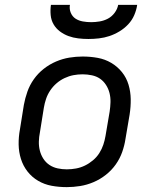

<svg xmlns="http://www.w3.org/2000/svg" viewBox="-20 -760 640 788"><path d="M254 8Q222 8 192 2.5Q162 -3 136.5 -18Q111 -33 93 -56Q75 -79 66 -107.5Q57 -136 56.5 -167Q56 -198 62 -230L78 -330Q83 -357 92.5 -384Q102 -411 119 -435Q136 -459 159.5 -477.5Q183 -496 210 -507.5Q237 -519 264.5 -523.5Q292 -528 319 -528Q351 -528 381 -522.5Q411 -517 436.5 -502Q462 -487 480.5 -464Q499 -441 507.5 -412.5Q516 -384 516.5 -353Q517 -322 512 -290L495 -190Q491 -163 481.5 -136Q472 -109 455 -85Q438 -61 414.5 -42.5Q391 -24 364 -12.5Q337 -1 309 3.5Q281 8 254 8ZM254 -65Q273 -65 292 -68.5Q311 -72 328.5 -80.5Q346 -89 361.5 -102Q377 -115 387.5 -131.5Q398 -148 404 -166Q410 -184 413 -202L430 -302Q433 -322 433.5 -341Q434 -360 429.5 -378Q425 -396 415 -411.5Q405 -427 390.5 -437Q376 -447 357 -451Q338 -455 319 -455Q300 -455 281.5 -451.5Q263 -448 245 -439.5Q227 -431 212 -418Q197 -405 186 -388.5Q175 -372 169 -354Q163 -336 160 -318L144 -218Q140 -198 139.5 -179Q139 -160 143.5 -142Q148 -124 158 -108.5Q168 -93 183 -83Q198 -73 216.5 -69Q235 -65 254 -65ZM343 -600Q322 -600 301 -602.5Q280 -605 261 -612Q242 -619 226 -631Q210 -643 200 -660Q190 -677 188 -698Q186 -719 189 -740H267Q264 -723 270.5 -707.5Q277 -692 290 -683.5Q303 -675 320 -672Q337 -669 354 -669Q371 -669 389 -672Q407 -675 423 -683.5Q439 -692 450.5 -707.5Q462 -723 465 -740H543Q540 -719 531 -698Q522 -677 506 -660Q490 -643 470 -631Q450 -619 429 -612Q408 -605 386 -602.5Q364 -600 343 -600Z"/></svg>

Font: Iosevka Aile
Style: Italic
Weight: 400
Italic angle: -9°
Designer: Belleve Invis
Foundry: Belleve Invis
Version: Version 28.0.1; ttfautohint (v1.8.4)